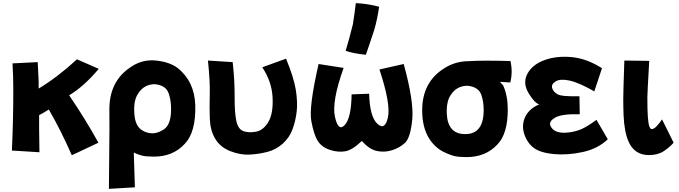

<svg xmlns="http://www.w3.org/2000/svg" viewBox="-20 -931 4339 1227"><path d="M230 -195V-110L232 42L56 31Q65 -161 65 -357Q65 -439 60 -526L221 -534Q224 -463 227 -412V-365Q348 -438 472 -552L611 -491Q516 -378 422 -322Q523 -174 609 -19L439 61Q366 -104 292 -231Q262 -212 230 -195Z M956 -79Q987 -79 1027 -104Q1077 -137 1073 -247Q1072 -294 1058 -334Q1040 -386 970 -393Q900 -393 862 -332Q834 -290 838 -217Q840 -127 889 -98Q919 -79 956 -79ZM835 44Q837 136 842 266L676 276Q679 -23 679.5 -109.5Q680 -196 679 -222Q675 -414 821 -506Q892 -553 978 -544Q1064 -535 1116 -496Q1223 -410 1228 -258Q1232 -86 1161 -12Q1086 70 963 70Q954 70 916 68Q882 66 835 44Z M1467 -534Q1480 -418 1479.5 -313Q1479 -208 1490.5 -157Q1502 -106 1534 -93.5Q1566 -81 1614 -89Q1662 -97 1694.5 -151Q1727 -205 1722 -307.5Q1717 -410 1656 -501L1808 -556Q1858 -435 1870.5 -356Q1883 -277 1876 -217.5Q1869 -158 1849.5 -105Q1830 -52 1787.5 -13.5Q1745 25 1689.5 39.5Q1634 54 1575 57Q1516 60 1452 35Q1388 10 1356 -43Q1324 -96 1321 -169Q1318 -242 1320.5 -325Q1323 -408 1309 -544Z M2254 -911Q2333 -907 2403 -888Q2390 -801 2371 -738Q2336 -631 2318 -581Q2239 -589 2189 -606Q2213 -686 2235 -775Q2245 -837 2254 -911ZM2016 -522 2176 -497Q2099 -282 2120.5 -184.5Q2142 -87 2183.5 -132.5Q2225 -178 2227 -328L2339 -332Q2343 -185 2391.5 -140Q2440 -95 2459 -180.5Q2478 -266 2405 -487L2560 -522Q2626 -282 2614.5 -166.5Q2603 -51 2568.5 -18.5Q2534 14 2485.5 29Q2437 44 2389 34Q2341 24 2292 -30Q2233 27 2188 35.5Q2143 44 2090.5 27.5Q2038 11 2012 -28.5Q1986 -68 1969.5 -157.5Q1953 -247 2016 -522Z M2953 -74Q3071 -74 3071 -227Q3071 -282 3056 -325Q3038 -376 2968 -383Q2898 -383 2860 -323Q2835 -286 2835 -224V-210Q2839 -74 2953 -74ZM2974 -540Q3060 -546 3242 -541Q3258 -471 3241 -404Q3205 -406 3175 -408L3196 -384Q3225 -319 3225 -231Q3225 -76 3159 -8Q3084 73 2961 73Q2952 73 2913.5 71Q2875 69 2817.5 41Q2760 13 2723 -45Q2678 -116 2678 -226Q2678 -406 2818 -494Q2890 -540 2974 -540Z M3827 -495 3778 -347Q3680 -403 3620.5 -416Q3561 -429 3531.5 -411Q3502 -393 3508.5 -369Q3515 -345 3542 -329Q3569 -313 3683 -316L3685 -201Q3572 -204 3529 -180Q3486 -156 3497.5 -128Q3509 -100 3539 -89.5Q3569 -79 3614 -84.5Q3659 -90 3695 -105.5Q3731 -121 3792 -165L3864 -41Q3802 19 3704.5 40.5Q3607 62 3518.5 53.5Q3430 45 3388.5 12Q3347 -21 3329.5 -77Q3312 -133 3337 -185Q3362 -237 3426 -264Q3395 -273 3357 -337.5Q3319 -402 3351 -460.5Q3383 -519 3460 -547Q3537 -575 3633.5 -566Q3730 -557 3827 -495Z M4128 60Q4081 60 4050 39.5Q4019 19 4001.5 -16.5Q3984 -52 3975.5 -97.5Q3967 -143 3965 -194.5Q3963 -246 3963 -299Q3963 -344 3970 -544L4129 -542Q4117 -336 4117 -308Q4117 -230 4120 -186Q4123 -142 4129.5 -124Q4136 -106 4145 -106Q4159 -106 4176 -124Q4193 -142 4211 -168L4285 -19Q4258 11 4221 35.5Q4184 60 4128 60Z"/></svg>

Font: KN Bobohei
Style: Bold
Weight: 700
Designer: Kingnam Type Foundry
Version: Version 1.710;March 18, 2023